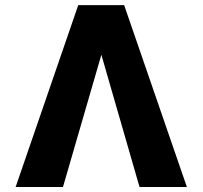

<svg xmlns="http://www.w3.org/2000/svg" viewBox="-20 -748 811 768"><path d="M538.1 0 377.9 -555.2 352.5 -727.5H476.6L727.5 0ZM393.1 -555.2 231.9 0H42.5L293 -727.5H417Z"/></svg>

Font: Inter 17pt ExtraBold
Style: Regular
Weight: 800
Version: Version 4.001;git-66647c0bb